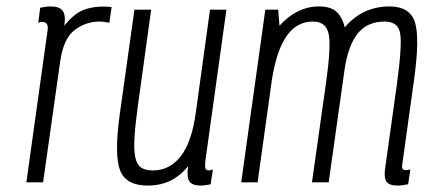

<svg xmlns="http://www.w3.org/2000/svg" viewBox="-20 -567 1322 597"><path d="M180 -487Q185 -521 174.5 -534Q164 -547 138 -547Q131 -547 123.5 -546Q116 -545 105 -543L99 -496Q106 -499 110 -499Q121 -499 125.5 -492.5Q130 -486 128 -473L62 0H114L167 -375Q177 -447 212 -473.5Q247 -500 289 -500Q296 -500 304 -499Q312 -498 320 -496L327 -545Q284 -550 248 -539Q212 -528 180 -487Z M565 -50Q560 -17 568.5 -3.5Q577 10 605 10Q611 10 618.5 9Q626 8 635 6L642 -40Q632 -37 630 -37Q619 -37 618 -47Q617 -57 619 -70L684 -537H633L589 -218Q583 -173 571.5 -139Q560 -105 543 -82.5Q526 -60 504 -48.5Q482 -37 455 -37Q433 -37 419.5 -45.5Q406 -54 401 -76Q396 -98 398 -136Q400 -174 408 -233L450 -537H398L352 -209Q335 -84 353.5 -37Q372 10 439 10Q478 10 508.5 -4.5Q539 -19 565 -50Z M953 -500Q994 -500 1002 -461Q1010 -422 993 -304L950 0H1002L1051 -348Q1062 -425 1092 -462.5Q1122 -500 1176 -500Q1217 -500 1224 -464.5Q1231 -429 1214 -304L1178 -47Q1173 -15 1181.5 -2.5Q1190 10 1216 10Q1224 10 1231 9Q1238 8 1249 6L1256 -40Q1245 -38 1243 -38Q1234 -38 1231.5 -42.5Q1229 -47 1231 -57L1267 -316Q1286 -450 1270 -498.5Q1254 -547 1191 -547Q1149 -547 1114 -530.5Q1079 -514 1052 -482Q1043 -517 1024.5 -532Q1006 -547 972 -547Q937 -547 906 -531.5Q875 -516 849 -487L845 -537H805L730 0H781L825 -316Q839 -408 870.5 -454Q902 -500 953 -500Z"/></svg>

Font: Secuela Light
Style: Italic
Weight: 300
Italic angle: -8°
Designer: Fernando Haro
Foundry: deFharo
Version: Version 1.708